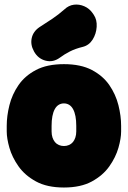

<svg xmlns="http://www.w3.org/2000/svg" viewBox="-20 -811 570 856"><path d="M520 -225Q520 -194 508 -152Q496 -110 467.5 -69.5Q439 -29 389.5 -2Q340 25 265 25Q190 25 140.5 -2Q91 -29 62.5 -69.5Q34 -110 22 -152Q10 -194 10 -225V-250Q10 -294 22 -342Q34 -390 62.5 -431.5Q91 -473 140.5 -499Q190 -525 265 -525Q340 -525 389.5 -499Q439 -473 467.5 -431.5Q496 -390 508 -342Q520 -294 520 -250ZM320 -250Q320 -274 316.5 -292.5Q313 -311 306 -324Q299 -337 288.5 -343.5Q278 -350 265 -350Q252 -350 241.5 -343.5Q231 -337 224 -324Q217 -311 213.5 -292.5Q210 -274 210 -250V-225Q210 -210 214 -198Q218 -186 225 -177.5Q232 -169 242.5 -164.5Q253 -160 265 -160Q277 -160 287.5 -164.5Q298 -169 305 -177.5Q312 -186 316 -198Q320 -210 320 -225ZM247 -554Q217 -532 183.5 -540.5Q150 -549 132 -581L131 -583Q115 -612 121.5 -641.5Q128 -671 156 -690Q186 -709 213.5 -727.5Q241 -746 267 -769Q286 -787 309.5 -790Q333 -793 356 -783Q379 -773 394 -751L398 -745Q413 -723 411 -691.5Q409 -660 393 -634.5Q377 -609 349 -602Q316 -594 291.5 -581.5Q267 -569 247 -554Z"/></svg>

Font: Winky Sans Black
Style: Regular
Weight: 900
Designer: Simon Atzbach
Foundry: typofactur
Version: Version 1.205